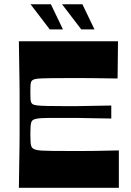

<svg xmlns="http://www.w3.org/2000/svg" viewBox="-20 -897 628 917"><path d="M70.2 0Q71.2 -72 71.9 -118Q72.6 -164 73.1 -194.5Q73.6 -225 73.6 -247.5Q73.6 -270 73.6 -293.5Q73.6 -317 73.6 -350Q73.6 -383 73.6 -406.5Q73.6 -430 73.6 -452.5Q73.6 -475 73.1 -505.5Q72.6 -536 71.9 -582Q71.2 -628 70.2 -700H543.6L541.6 -522.1Q499.5 -522.8 471.3 -523.1Q443.1 -523.4 420.4 -523.8Q397.8 -524.1 373.6 -524.1Q349.5 -524.1 316.1 -524.1Q264.8 -524.1 231.4 -523.8Q198.1 -523.4 178.6 -522.6Q159 -521.8 148.9 -519.6Q138.7 -517.4 134.3 -513.4Q130.7 -510.7 128.5 -505.4Q126.3 -500.1 125.7 -489.2Q125 -478.2 125 -457.1Q125 -436.2 125.7 -425.1Q126.3 -414 128.5 -409Q130.7 -404 134.3 -400.7Q140.3 -395.7 156.2 -393.7Q172.1 -391.7 206.1 -390.9Q240.2 -390 300.6 -390Q322.2 -390 336.9 -390Q351.5 -390 370.2 -390.5Q388.9 -391 421.5 -391.5Q454.2 -392 511.5 -393V-330.9Q454.2 -331.9 421.5 -332.4Q388.9 -332.9 370.2 -333.4Q351.5 -333.9 336.9 -333.9Q322.2 -333.9 300.6 -333.9Q240.2 -333.9 206.8 -333.6Q173.4 -333.2 158.2 -330.7Q143 -328.2 135.7 -322.6Q131.3 -319.2 129.2 -312.2Q127 -305.3 126 -292.3Q125 -279.4 125 -255.9Q125 -231.8 126 -218.8Q127 -205.9 129.2 -199.6Q131.3 -193.3 135.7 -189.3Q141.4 -184.6 151.2 -181.8Q161.1 -178.9 180.2 -177.7Q199.4 -176.6 232.1 -176.2Q264.8 -175.9 316.1 -175.9Q351.1 -175.9 376.3 -175.9Q401.4 -175.9 424.4 -176.2Q447.4 -176.6 476.1 -177.2Q504.8 -177.9 547.6 -178.6V0ZM368.1 -756.6 276.3 -876.7H373.5L431.2 -756.6ZM217.6 -756.6 125.8 -876.7H223L280.7 -756.6Z"/></svg>

Font: Ojuju ExtraLight
Style: Regular
Weight: 200
Designer: Chisaokwu Joboson, Mirko Velimirovic
Foundry: Udi Foundry
Version: Version 1.000